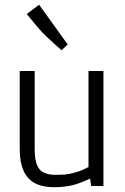

<svg xmlns="http://www.w3.org/2000/svg" viewBox="-20 -778 521 803"><path d="M263.2 -591.8 237.3 -567.9Q163.1 -632.8 140.1 -661.1L91.8 -719.2L143.6 -758.3ZM350.1 -79.6V-481H412.6V0H361.3L356.9 -31.2Q310.5 -9.3 278.1 -2.2Q245.6 4.9 206.1 4.9Q131.8 4.9 97.2 -34.2Q62.5 -73.2 62.5 -156.7V-481H125V-154.3Q125 -95.7 144.3 -71.3Q163.6 -46.9 212.4 -46.9Q236.8 -46.9 252.2 -48.1Q267.6 -49.3 295.2 -56.9Q322.8 -64.5 350.1 -79.6Z"/></svg>

Font: Anaheim
Style: Regular
Weight: 400
Designer: vernon adams
Foundry: vernon adams
Version: Version 1.002; ttfautohint (v0.93.5-3d13) -l 8 -r 50 -G 200 